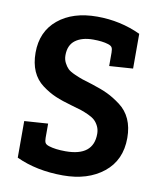

<svg xmlns="http://www.w3.org/2000/svg" viewBox="-79 -740 680 816"><g transform="rotate(10 261.0 -332.0)"><path d="M241 -90Q361 -90 361 -186Q361 -204 354 -218.5Q347 -233 337 -242.5Q327 -252 308.5 -260.5Q290 -269 275 -274Q260 -279 234 -286Q191 -298 161.5 -310.5Q132 -323 102.5 -345Q73 -367 58 -401Q43 -435 43 -481Q43 -572 106.5 -624.5Q170 -677 275 -677Q375 -677 463 -636V-486L361 -479V-537Q361 -552 357 -559Q353 -566 340 -570Q315 -578 275 -578Q227 -578 198.5 -557Q170 -536 170 -492Q170 -474 177.5 -459.5Q185 -445 194 -436Q203 -427 224.5 -417.5Q246 -408 259.5 -403.5Q273 -399 303 -390Q344 -377 371.5 -364Q399 -351 429 -328.5Q459 -306 474.5 -271.5Q490 -237 490 -191Q490 -95 422.5 -41Q355 13 248 13Q134 13 46 -28V-186L148 -193V-132Q148 -117 152 -110Q156 -103 169 -99Q197 -90 241 -90Z"/></g></svg>

Font: Bree Serif
Style: Regular
Weight: 400
Designer: Veronika Burian, Jos Scaglione
Foundry: TypeTogether
Version: Version 1.001